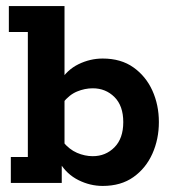

<svg xmlns="http://www.w3.org/2000/svg" viewBox="-20 -603 574 633"><path d="M318.5 10Q277 10 238.6 -9.2Q200.3 -28.4 177.7 -65.7L183.6 -74.8V0H15.7V-85.5H71.8V-497.5H9.2V-583H192.7V-332L177.7 -334.3Q200.3 -372.3 238.6 -391.2Q277 -410 318.5 -410Q378.9 -410 419.9 -380.8Q461 -351.6 482.4 -304.3Q503.8 -256.9 503.8 -200.5Q503.8 -144.2 482.4 -96.3Q461 -48.4 419.9 -19.2Q378.9 10 318.5 10ZM285.8 -88.1Q328.4 -88.1 357.4 -117.4Q386.4 -146.7 386.4 -200.5Q386.4 -254.1 357.4 -283Q328.4 -311.9 285.8 -311.9Q259.7 -311.9 234 -301.3Q208.4 -290.7 187.5 -264.3L192.7 -305.2V-89.8L187.5 -135.7Q208.4 -110.1 234 -99.1Q259.7 -88.1 285.8 -88.1Z"/></svg>

Font: Rokkitt SemiBold
Style: Regular
Weight: 600
Designer: Vernon Adams
Foundry: Vernon Adams
Version: Version 3.103